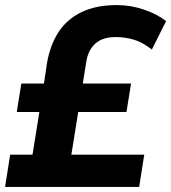

<svg xmlns="http://www.w3.org/2000/svg" viewBox="-21 -736 674 756"><path d="M-1 0 19 -127H107L134 -295H45L63 -407H152L164 -487Q176 -558 209 -609Q242 -660 299.5 -688Q357 -716 439 -716Q493 -716 545 -698.5Q597 -681 633 -653L577 -541Q541 -569 507 -579.5Q473 -590 434 -590Q383 -590 354.5 -564.5Q326 -539 319 -494L305 -407H495L477 -295H287L260 -127H547L527 0Z"/></svg>

Font: Nunito Sans 8pt ExtraBold
Style: Italic
Weight: 800
Italic angle: -9°
Version: Version 3.101;gftools[0.9.27]